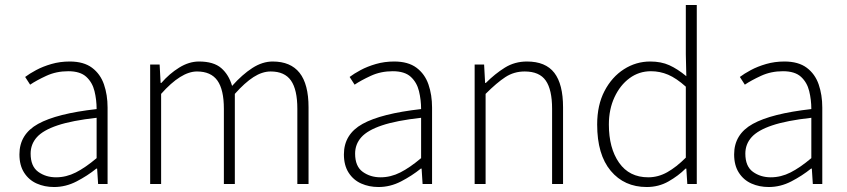

<svg xmlns="http://www.w3.org/2000/svg" viewBox="-20 -739 3401 771"><path d="M197 12Q159 12 127.5 -2Q96 -16 77 -45.5Q58 -75 58 -119Q58 -200 133 -241.5Q208 -283 368 -301Q368 -338 359.5 -373Q351 -408 326.5 -430.5Q302 -453 254 -453Q206 -453 166 -434.5Q126 -416 101 -399L81 -430Q98 -443 125 -457.5Q152 -472 186.5 -482Q221 -492 260 -492Q316 -492 349.5 -467Q383 -442 397.5 -400Q412 -358 412 -307V0H374L370 -62H367Q331 -33 287.5 -10.5Q244 12 197 12ZM205 -27Q246 -27 284.5 -46.5Q323 -66 368 -104V-266Q269 -255 211 -235.5Q153 -216 128 -188Q103 -160 103 -122Q103 -71 133.5 -49Q164 -27 205 -27Z M583 0V-480H621L625 -406H628Q660 -443 699.5 -467.5Q739 -492 779 -492Q838 -492 868.5 -465.5Q899 -439 912 -394Q953 -440 993.5 -466Q1034 -492 1075 -492Q1147 -492 1183 -446.5Q1219 -401 1219 -308V0H1174V-302Q1174 -379 1148.5 -415.5Q1123 -452 1067 -452Q1033 -452 998 -429.5Q963 -407 923 -362V0H879V-302Q879 -379 853 -415.5Q827 -452 771 -452Q707 -452 627 -362V0Z M1500 12Q1462 12 1430.5 -2Q1399 -16 1380 -45.5Q1361 -75 1361 -119Q1361 -200 1436 -241.5Q1511 -283 1671 -301Q1671 -338 1662.5 -373Q1654 -408 1629.5 -430.5Q1605 -453 1557 -453Q1509 -453 1469 -434.5Q1429 -416 1404 -399L1384 -430Q1401 -443 1428 -457.5Q1455 -472 1489.5 -482Q1524 -492 1563 -492Q1619 -492 1652.5 -467Q1686 -442 1700.5 -400Q1715 -358 1715 -307V0H1677L1673 -62H1670Q1634 -33 1590.5 -10.5Q1547 12 1500 12ZM1508 -27Q1549 -27 1587.5 -46.5Q1626 -66 1671 -104V-266Q1572 -255 1514 -235.5Q1456 -216 1431 -188Q1406 -160 1406 -122Q1406 -71 1436.5 -49Q1467 -27 1508 -27Z M1886 0V-480H1924L1928 -406H1931Q1968 -443 2007.5 -467.5Q2047 -492 2096 -492Q2171 -492 2206 -446.5Q2241 -401 2241 -308V0H2197V-302Q2197 -379 2171.5 -415.5Q2146 -452 2087 -452Q2044 -452 2009.5 -429.5Q1975 -407 1930 -362V0Z M2577 12Q2487 12 2432.5 -53Q2378 -118 2378 -239Q2378 -317 2407.5 -373.5Q2437 -430 2485.5 -461Q2534 -492 2591 -492Q2635 -492 2668 -477Q2701 -462 2736 -433L2734 -521V-719H2778V0H2740L2736 -62H2733Q2704 -33 2664.5 -10.5Q2625 12 2577 12ZM2583 -27Q2623 -27 2659.5 -47.5Q2696 -68 2734 -106V-391Q2696 -425 2663 -439Q2630 -453 2594 -453Q2546 -453 2508 -425Q2470 -397 2447.5 -348.5Q2425 -300 2425 -239Q2425 -144 2466 -85.5Q2507 -27 2583 -27Z M3067 12Q3029 12 2997.5 -2Q2966 -16 2947 -45.5Q2928 -75 2928 -119Q2928 -200 3003 -241.5Q3078 -283 3238 -301Q3238 -338 3229.5 -373Q3221 -408 3196.5 -430.5Q3172 -453 3124 -453Q3076 -453 3036 -434.5Q2996 -416 2971 -399L2951 -430Q2968 -443 2995 -457.5Q3022 -472 3056.5 -482Q3091 -492 3130 -492Q3186 -492 3219.5 -467Q3253 -442 3267.5 -400Q3282 -358 3282 -307V0H3244L3240 -62H3237Q3201 -33 3157.5 -10.5Q3114 12 3067 12ZM3075 -27Q3116 -27 3154.5 -46.5Q3193 -66 3238 -104V-266Q3139 -255 3081 -235.5Q3023 -216 2998 -188Q2973 -160 2973 -122Q2973 -71 3003.5 -49Q3034 -27 3075 -27Z"/></svg>

Font: Source Sans 3 Light
Style: Regular
Weight: 300
Designer: Paul D. Hunt
Foundry: Adobe
Version: Version 3.052;hotconv 1.1.0;makeotfexe 2.6.0